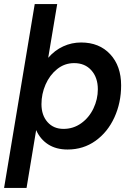

<svg xmlns="http://www.w3.org/2000/svg" viewBox="-32 -720 645 940"><path d="M138 -700H248L204 -437Q236 -474 277.5 -493Q319 -512 365 -512Q454 -512 507.5 -454.5Q561 -397 561 -302Q561 -217 528 -145Q495 -73 435.5 -30.5Q376 12 299 12Q243 12 204 -13Q165 -38 145 -83L98 200H-12ZM279 -89Q327 -89 365.5 -116.5Q404 -144 425.5 -189Q447 -234 447 -283Q447 -340 415.5 -375.5Q384 -411 331 -411Q284 -411 247.5 -381.5Q211 -352 191 -306Q171 -260 171 -210Q171 -156 200.5 -122.5Q230 -89 279 -89Z"/></svg>

Font: Oak Sans Semibold
Style: Italic
Weight: 600
Italic angle: -9.49998°
Foundry: Erik Kennedy, Walven
Version: Version 1.000